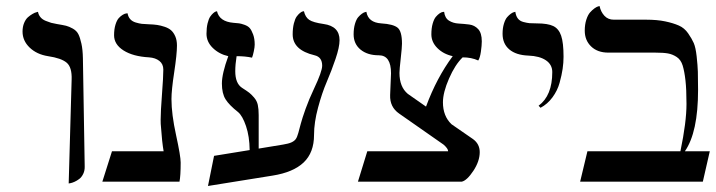

<svg xmlns="http://www.w3.org/2000/svg" viewBox="-20 -598 2357 632"><path d="M206.1 5.9 215.8 -335.9Q217.3 -376.5 199.5 -391.6Q181.6 -406.7 138.2 -413.1Q101.1 -418.9 77.6 -441.4Q54.2 -463.9 54.2 -494.1Q54.2 -509.8 59.3 -522.2Q64.5 -534.7 72 -541.3Q79.6 -547.9 87.2 -552.2Q94.7 -556.6 99.6 -557.6L105 -559.1Q106.9 -548.8 113.3 -541.3Q119.6 -533.7 130.6 -529.3Q141.6 -524.9 148.4 -522.9Q155.3 -521 167 -519Q187.5 -515.6 197.5 -513.2Q207.5 -510.7 220 -503.7Q232.4 -496.6 238 -485.4Q243.7 -474.1 248 -454.3Q252.4 -434.6 252.9 -405.8L258.8 -50.8Q259.3 -36.6 253.9 -25.6Q248.5 -14.6 240.7 -8.8Q232.9 -2.9 225.1 0.5Q217.3 3.9 211.9 4.9Z M544.4 -272Q544.4 -222.2 559.6 -153.1Q574.7 -84 574.7 -63Q574.7 -19 570.8 0H316.9L348.6 -100.1H518.6Q513.2 -130.9 509.8 -181.2Q508.8 -188 508.8 -204.1Q508.8 -230.5 513.2 -287.8Q517.6 -345.2 517.6 -369.1Q517.6 -387.2 504.6 -397.5Q491.7 -407.7 470.7 -409.2Q418 -412.1 386.7 -431.9Q355.5 -451.7 355.5 -481.9Q355.5 -502 360.1 -516.8Q364.7 -531.7 371.1 -538.6Q377.4 -545.4 384 -549.3Q390.6 -553.2 395 -553.7L399.9 -554.2Q401.9 -542.5 408.7 -534.9Q415.5 -527.3 427 -523.9Q438.5 -520.5 447 -519.5Q455.6 -518.6 469.7 -518.1Q485.8 -517.6 497.3 -515.9Q508.8 -514.2 522 -509.8Q535.2 -505.4 543.2 -498.3Q551.3 -491.2 556.9 -478.5Q562.5 -465.8 562.5 -448.2Q562.5 -419.9 553.5 -360.6Q544.4 -301.3 544.4 -272Z M831.5 -108.9 911.6 -122.1Q929.7 -125 939 -129.2Q948.2 -133.3 953.1 -139.6Q958 -146 961.9 -160.2Q965.8 -174.3 970.2 -191.2Q974.6 -208 985.8 -239.5Q997.1 -271 1013.7 -306.2Q1040.5 -362.8 1040.5 -381.8Q1040.5 -410.2 1015.6 -416Q943.4 -433.1 943.4 -484.9Q943.4 -505.4 947.3 -520.8Q951.2 -536.1 956.5 -543.5Q961.9 -550.8 967.3 -555.2Q972.7 -559.6 976.6 -560.5L980.5 -561Q984.9 -541.5 997.8 -532.7Q1010.7 -523.9 1045.4 -519Q1097.7 -511.7 1097.7 -465.8Q1097.7 -442.9 1084.5 -404.1Q1071.3 -365.2 1055.7 -328.9Q1040 -292.5 1026.9 -243.7Q1013.7 -194.8 1013.7 -153.8Q1013.7 -95.7 979.5 -63.2Q945.3 -30.8 877.4 -20L664.6 14.2L684.6 -85L801.8 -104Q801.3 -148.9 789.8 -182.9Q778.3 -216.8 763.7 -229Q734.4 -252 722.4 -271.2Q710.4 -290.5 710.4 -323.2Q710.4 -355.5 731.4 -413.1Q701.2 -419.9 680.4 -440.2Q659.7 -460.4 659.7 -486.8Q659.7 -506.3 663.3 -521.2Q667 -536.1 671.9 -543.2Q676.8 -550.3 681.9 -554.7Q687 -559.1 690.4 -560.1L694.3 -561Q702.1 -526.9 748.5 -522.9Q760.7 -522 766.8 -521.2Q772.9 -520.5 784.7 -516.4Q796.4 -512.2 802.2 -505.4Q808.1 -498.5 813.2 -484.6Q818.4 -470.7 818.4 -451.2Q818.4 -442.9 815.4 -429Q812.5 -415 809.6 -408.2Q787.6 -413.1 758.8 -413.1Q754.4 -385.7 754.4 -363.8Q754.4 -323.7 776.4 -309.1Q793.9 -297.9 800.5 -292.7Q807.1 -287.6 816.4 -276.9Q825.7 -266.1 828.6 -252.7Q831.5 -239.3 831.5 -219.2Z M1466.3 -189 1537.1 -140.1Q1559.1 -124 1559.1 -97.2Q1559.1 -67.4 1538.1 -35.6Q1517.1 -3.9 1500 0H1158.2L1189 -100.1H1455.1Q1455.1 -108.9 1439.9 -122.1L1293.9 -224.1Q1262.7 -245.6 1264.2 -285.2L1267.1 -356.9Q1267.1 -416 1227.1 -416Q1189.5 -416 1166.7 -434.8Q1144 -453.6 1144 -484.9Q1144 -504.4 1148.4 -519.3Q1152.8 -534.2 1158.9 -541.3Q1165 -548.3 1171.1 -552.7Q1177.2 -557.1 1181.6 -558.1L1186 -559.1Q1191.9 -523.9 1234.9 -521Q1274.4 -518.6 1288.8 -506.8Q1303.2 -495.1 1303.2 -454.1Q1303.2 -442.4 1299.1 -405.8Q1294.9 -369.1 1294.9 -357.9Q1294.9 -312 1322.3 -289.1L1382.3 -247.1Q1417.5 -342.3 1470.2 -413.1Q1439.5 -419.9 1419.7 -439.7Q1399.9 -459.5 1399.9 -484.9Q1399.9 -505.4 1404.3 -520.5Q1408.7 -535.6 1414.8 -542.7Q1420.9 -549.8 1427 -554Q1433.1 -558.1 1437.5 -558.6L1441.9 -559.1Q1444.3 -538.6 1458 -530Q1471.7 -521.5 1489.5 -520.5Q1507.3 -519.5 1524.7 -517.3Q1542 -515.1 1554 -502.2Q1565.9 -489.3 1565.9 -461.9Q1565.9 -448.7 1563 -428.2Q1560.1 -407.7 1554.2 -398.9Q1531.7 -409.2 1502.9 -409.2Q1478 -385.3 1458 -339.4Q1438 -293.5 1438 -261.2Q1438 -215.8 1466.3 -189Z M1759.3 -243.2 1752.9 -250Q1797.9 -283.2 1797.9 -360.8Q1797.9 -385.3 1777.1 -399.4Q1756.3 -413.6 1719.2 -415Q1678.7 -416.5 1656.5 -435.3Q1634.3 -454.1 1634.3 -486.8Q1634.3 -505.4 1638.7 -519.8Q1643.1 -534.2 1649.2 -541.3Q1655.3 -548.3 1661.4 -552.7Q1667.5 -557.1 1671.9 -558.1L1676.3 -559.1Q1678.2 -545.4 1684.6 -537.1Q1690.9 -528.8 1702.9 -525.6Q1714.8 -522.5 1723.1 -521.7Q1731.4 -521 1747.1 -521Q1783.2 -521 1801.3 -512.2Q1819.3 -503.4 1827.1 -480.5Q1835 -457.5 1835 -411.1Q1835 -391.6 1832 -371.3Q1829.1 -351.1 1822 -325.4Q1814.9 -299.8 1798.6 -277.6Q1782.2 -255.4 1759.3 -243.2Z M2107.4 -533.2Q2143.1 -533.2 2169.7 -527.6Q2196.3 -522 2214.6 -513.9Q2232.9 -505.9 2245.1 -488.3Q2257.3 -470.7 2263.7 -456.1Q2270 -441.4 2273.2 -412.1Q2276.4 -382.8 2277.1 -362.1Q2277.8 -341.3 2277.8 -301.8Q2277.8 -162.6 2234.4 -100.1H2316.4L2293.5 0H1889.6L1913.6 -100.1H2219.7Q2239.7 -195.8 2239.7 -255.9Q2239.7 -303.7 2236.3 -333.5Q2232.9 -363.3 2227.1 -382.3Q2221.2 -401.4 2207.5 -410.4Q2193.8 -419.4 2178.7 -422.1Q2163.6 -424.8 2136.7 -424.8H1982.4Q1946.8 -424.8 1925.8 -445.1Q1904.8 -465.3 1904.8 -497.1Q1904.8 -517.1 1909.9 -533Q1915 -548.8 1922.1 -556.9Q1929.2 -564.9 1936.3 -570.1Q1943.4 -575.2 1948.2 -576.7L1953.6 -578.1Q1957.5 -559.1 1969.5 -546.1Q1981.4 -533.2 2000.5 -533.2Z"/></svg>

Font: Linear Smooth
Style: Regular
Weight: 400
Designer: Philipp H. Poll, Flanker
Foundry: Philipp H. Poll, reworked by Flanker
Version: Version 1.061 | FøM Fix